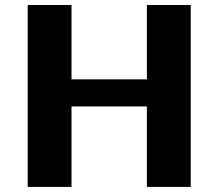

<svg xmlns="http://www.w3.org/2000/svg" viewBox="-20 -735 859 755"><path d="M88.9 0V-715.3H261.2V-422.9H557.6V-715.3H730V0H557.6V-316.4H261.2V0Z"/></svg>

Font: Proza Libre
Style: Bold
Weight: 700
Designer: Jasper de Waard
Foundry: Jasper de Waard
Version: Version 1.000; ttfautohint (v1.4.1.8-43bc)